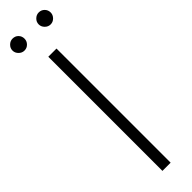

<svg xmlns="http://www.w3.org/2000/svg" viewBox="-305 -858 841 841"><g transform="rotate(-45 116.0 -437.0)"><path d="M140.6 0H89.8V-707H140.6ZM-2 -836.9Q-2 -852.1 9.3 -863Q20.5 -874 35.2 -874Q51.3 -874 61.8 -863.3Q72.3 -852.5 72.3 -836.9Q72.3 -821.8 61.5 -810.8Q50.8 -799.8 35.2 -799.8Q20.5 -799.8 9.3 -811Q-2 -822.3 -2 -836.9ZM160.2 -836.9Q160.2 -852.1 171.4 -863Q182.6 -874 197.3 -874Q212.9 -874 223.6 -863.3Q234.4 -852.5 234.4 -836.9Q234.4 -822.3 223.4 -811Q212.4 -799.8 197.3 -799.8Q182.6 -799.8 171.4 -811Q160.2 -822.3 160.2 -836.9Z"/></g></svg>

Font: Pretendard JP ExtraLight
Style: Regular
Weight: 200
Designer: Base glyphs from Inter by Rasmus Andersson; Hangeul glyphs from Noto Sans CJK(Source Han Sans) by Jang Soo-young and Kan
Foundry: Kil Hyung-jin
Version: Version 1.309